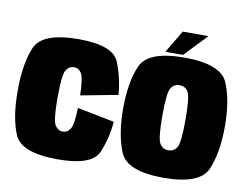

<svg xmlns="http://www.w3.org/2000/svg" viewBox="-79 -841 1235 956"><g transform="rotate(10 539.0 -363.0)"><path d="M268 5Q442 5 473 -70.8Q504 -146.5 510.5 -227.5L323 -264.5Q320.5 -180.5 306.5 -158Q292.5 -135.5 268 -135.5Q244.5 -135.5 229.2 -159.5Q214 -183.5 214 -297Q214 -412.5 229 -436.8Q244 -461 268 -461Q293 -461 306.8 -438.5Q320.5 -416 323 -328L510.5 -363.5Q504 -448.5 473 -525.5Q442 -602.5 268 -602.5Q83 -602.5 47.8 -517.5Q12.5 -432.5 12.5 -297Q12.5 -160 47.8 -77.5Q83 5 268 5Z M802 4Q986.5 4 1023 -82.2Q1059.5 -168.5 1059.5 -300.5Q1059.5 -433 1023 -518.2Q986.5 -603.5 802 -603.5Q618 -603.5 581.5 -518.2Q545 -433 545 -300.5Q545 -168.5 581.5 -82.2Q618 4 802 4ZM802 -135Q774 -135 758.8 -159.5Q743.5 -184 743.5 -300Q743.5 -416 758.8 -440Q774 -464 802 -464Q830.5 -464 845.5 -440Q860.5 -416 860.5 -300Q860.5 -184 845.5 -159.5Q830.5 -135 802 -135ZM703 -615.5H792.5L901 -729.5H771Z"/></g></svg>

Font: Anybody Condensed Black
Style: Regular
Weight: 900
Width: 3
Designer: Tyler Finck
Foundry: Etcetera Type Company
Version: Version 1.113;gftools[0.9.25]